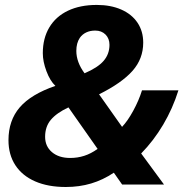

<svg xmlns="http://www.w3.org/2000/svg" viewBox="-20 -745 748 775"><path d="M14.2 -179.2Q14.2 -258.8 59.8 -311.8Q105.5 -364.7 203.6 -398.4Q182.1 -418.5 167.5 -457.5Q152.8 -496.6 152.8 -530.3Q152.8 -590.3 179 -634.3Q205.1 -678.2 254.2 -701.7Q303.2 -725.1 370.6 -725.1Q427.2 -725.1 469.7 -706.3Q512.2 -687.5 535.2 -653.1Q558.1 -618.7 558.1 -572.8Q558.1 -507.8 514.9 -459Q471.7 -410.2 379.9 -364.3L472.7 -232.9Q495.1 -256.3 517.8 -297.9Q540.5 -339.4 553.2 -380.4H700.2Q677.2 -307.1 638.7 -241.9Q600.1 -176.8 549.8 -125.5L642.1 0H473.1L439.5 -47.9Q395.5 -18.6 347.9 -4.4Q300.3 9.8 245.6 9.8Q173.8 9.8 121.8 -12.9Q69.8 -35.6 42 -78.1Q14.2 -120.6 14.2 -179.2ZM374 -144 256.3 -311.5Q208.5 -289.1 185.3 -261.5Q162.1 -233.9 162.1 -192.9Q162.1 -154.3 189.7 -130.9Q217.3 -107.4 263.2 -107.4Q293 -107.4 319.8 -116Q346.7 -124.5 374 -144ZM421.9 -564Q421.9 -589.4 406 -605.5Q390.1 -621.6 364.3 -621.6Q343.8 -621.6 327.9 -614Q312 -606.4 302.2 -592.3Q288.1 -571.3 288.1 -539.6Q288.1 -494.1 321.3 -449.2Q375 -472.2 398.4 -499.5Q421.9 -526.9 421.9 -564Z"/></svg>

Font: Viking Open Sans
Style: Bold Italic
Weight: 700
Italic angle: -12°
Foundry: Ascender Corporation
Version: Version 2.000